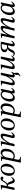

<svg xmlns="http://www.w3.org/2000/svg" viewBox="2932 -3454 742 6645"><g transform="rotate(-90 3302.5 -131.0)"><path d="M368 9Q335 9 316.5 -6.5Q298 -22 288 -48Q278 -74 269 -107Q257 -156 248 -182.5Q239 -209 226.5 -219.5Q214 -230 189 -230Q186 -230 183.5 -230Q181 -230 174 -229Q167 -228 149 -225L175 -263Q225 -262 260 -284Q295 -306 324 -364Q339 -393 354.5 -420Q370 -447 392.5 -464.5Q415 -482 448 -482Q474 -482 493 -468.5Q512 -455 512 -429Q512 -411 500 -398Q488 -385 466 -385Q453 -385 444 -391Q435 -397 427.5 -402.5Q420 -408 410 -408Q391 -408 380.5 -391.5Q370 -375 359 -353Q349 -334 328 -303.5Q307 -273 266 -251V-249Q295 -236 313.5 -202.5Q332 -169 343 -134Q353 -103 365.5 -80Q378 -57 401 -57Q418 -57 435 -69Q452 -81 464.5 -94.5Q477 -108 480 -112L501 -97Q481 -67 461 -43Q441 -19 418.5 -5Q396 9 368 9ZM129 0H49L130 -380Q131 -382 132 -393Q133 -404 133 -411Q133 -424 126.5 -432Q120 -440 96 -440Q89 -440 81.5 -439.5Q74 -439 65 -438V-465L207 -476H229Z M711 10Q656 10 617.5 -14Q579 -38 559.5 -80.5Q540 -123 540 -180Q540 -240 558.5 -294Q577 -348 610 -389.5Q643 -431 688 -455Q733 -479 786 -479Q846 -479 884 -452Q922 -425 940 -381Q958 -337 958 -284Q958 -224 939 -171Q920 -118 886.5 -77.5Q853 -37 808 -13.5Q763 10 711 10ZM721 -25Q757 -25 784.5 -50.5Q812 -76 830.5 -116.5Q849 -157 858.5 -204.5Q868 -252 868 -297Q868 -338 860.5 -371.5Q853 -405 834 -425Q815 -445 779 -445Q740 -445 711.5 -419.5Q683 -394 664.5 -353Q646 -312 637 -263.5Q628 -215 628 -169Q628 -132 635.5 -99Q643 -66 663.5 -45.5Q684 -25 721 -25Z M1215 11Q1189 11 1159.5 0.5Q1130 -10 1118 -20L1131 -70Q1143 -58 1165.5 -45Q1188 -32 1222 -32Q1273 -32 1311 -64Q1349 -96 1369.5 -157.5Q1390 -219 1390 -307Q1390 -355 1377 -380Q1364 -405 1346 -414Q1328 -423 1314 -423Q1281 -423 1256 -404.5Q1231 -386 1213 -357Q1195 -328 1181 -295L1192 -381Q1218 -413 1242 -435Q1266 -457 1291 -468Q1316 -479 1343 -479Q1381 -479 1411.5 -460Q1442 -441 1460 -403Q1478 -365 1478 -307Q1478 -213 1443.5 -141.5Q1409 -70 1350 -29.5Q1291 11 1215 11ZM1191 220H995L1120 -388Q1121 -393 1121.5 -397.5Q1122 -402 1122 -407Q1122 -422 1113.5 -429Q1105 -436 1085 -436Q1074 -436 1063.5 -435Q1053 -434 1053 -434V-459L1196 -474H1215L1201 -397H1205L1101 101Q1100 108 1098.5 120Q1097 132 1097 143Q1097 160 1117.5 176.5Q1138 193 1198 193Z M1911 10Q1874 10 1859.5 -8.5Q1845 -27 1845 -49Q1845 -61 1847.5 -72.5Q1850 -84 1851 -88L1910 -319Q1910 -319 1913.5 -335.5Q1917 -352 1917 -367Q1917 -384 1911 -395.5Q1905 -407 1888 -407Q1866 -407 1840 -386.5Q1814 -366 1788 -333.5Q1762 -301 1739 -265.5Q1716 -230 1699 -198.5Q1682 -167 1674 -149L1693 -249Q1707 -276 1730.5 -314.5Q1754 -353 1785 -390.5Q1816 -428 1854.5 -453.5Q1893 -479 1938 -479Q1975 -479 1988.5 -457Q2002 -435 2002 -408Q2002 -383 1998.5 -364Q1995 -345 1993 -334L1937 -103Q1937 -103 1935.5 -95.5Q1934 -88 1934 -79Q1934 -60 1953 -60Q1979 -60 1997.5 -79Q2016 -98 2027 -112L2048 -97Q2038 -83 2025.5 -65Q2013 -47 1996.5 -29.5Q1980 -12 1959 -1Q1938 10 1911 10ZM1642 0H1560L1641 -380Q1641 -380 1643 -391Q1645 -402 1645 -413Q1645 -426 1637 -433Q1629 -440 1612 -440Q1602 -440 1590.5 -439Q1579 -438 1579 -438V-465L1718 -476H1740L1690 -259H1701Z M2281 10Q2226 10 2187.5 -14Q2149 -38 2129.5 -80.5Q2110 -123 2110 -180Q2110 -240 2128.5 -294Q2147 -348 2180 -389.5Q2213 -431 2258 -455Q2303 -479 2356 -479Q2416 -479 2454 -452Q2492 -425 2510 -381Q2528 -337 2528 -284Q2528 -224 2509 -171Q2490 -118 2456.5 -77.5Q2423 -37 2378 -13.5Q2333 10 2281 10ZM2291 -25Q2327 -25 2354.5 -50.5Q2382 -76 2400.5 -116.5Q2419 -157 2428.5 -204.5Q2438 -252 2438 -297Q2438 -338 2430.5 -371.5Q2423 -405 2404 -425Q2385 -445 2349 -445Q2310 -445 2281.5 -419.5Q2253 -394 2234.5 -353Q2216 -312 2207 -263.5Q2198 -215 2198 -169Q2198 -132 2205.5 -99Q2213 -66 2233.5 -45.5Q2254 -25 2291 -25Z M2785 11Q2759 11 2729.5 0.5Q2700 -10 2688 -20L2701 -70Q2713 -58 2735.5 -45Q2758 -32 2792 -32Q2843 -32 2881 -64Q2919 -96 2939.5 -157.5Q2960 -219 2960 -307Q2960 -355 2947 -380Q2934 -405 2916 -414Q2898 -423 2884 -423Q2851 -423 2826 -404.5Q2801 -386 2783 -357Q2765 -328 2751 -295L2762 -381Q2788 -413 2812 -435Q2836 -457 2861 -468Q2886 -479 2913 -479Q2951 -479 2981.5 -460Q3012 -441 3030 -403Q3048 -365 3048 -307Q3048 -213 3013.5 -141.5Q2979 -70 2920 -29.5Q2861 11 2785 11ZM2761 220H2565L2690 -388Q2691 -393 2691.5 -397.5Q2692 -402 2692 -407Q2692 -422 2683.5 -429Q2675 -436 2655 -436Q2644 -436 2633.5 -435Q2623 -434 2623 -434V-459L2766 -474H2785L2771 -397H2775L2671 101Q2670 108 2668.5 120Q2667 132 2667 143Q2667 160 2687.5 176.5Q2708 193 2768 193Z M3234 12Q3200 12 3172.5 -5.5Q3145 -23 3128.5 -60Q3112 -97 3112 -156Q3112 -223 3133 -281.5Q3154 -340 3189.5 -384.5Q3225 -429 3270 -454Q3315 -479 3363 -479Q3401 -479 3424 -464Q3447 -449 3463 -426H3467L3502 -472H3553L3479 -118Q3479 -118 3476.5 -105Q3474 -92 3474 -81Q3474 -71 3478 -65.5Q3482 -60 3493 -60Q3509 -60 3523 -69.5Q3537 -79 3548.5 -91.5Q3560 -104 3566 -112L3586 -97Q3567 -68 3546 -43.5Q3525 -19 3500 -4.5Q3475 10 3444 10Q3418 10 3404 -1.5Q3390 -13 3390 -37Q3390 -48 3392.5 -60.5Q3395 -73 3396 -85H3390Q3353 -37 3314 -12.5Q3275 12 3234 12ZM3270 -54Q3301 -54 3329 -70.5Q3357 -87 3378.5 -115.5Q3400 -144 3409 -180Q3414 -200 3421.5 -232.5Q3429 -265 3434.5 -297.5Q3440 -330 3440 -349Q3440 -383 3419 -412Q3398 -441 3357 -441Q3323 -441 3294 -418Q3265 -395 3244 -356Q3223 -317 3211.5 -268.5Q3200 -220 3200 -169Q3200 -102 3219.5 -78Q3239 -54 3270 -54Z M3992 207 3980 185Q4012 169 4024 152.5Q4036 136 4036 122Q4036 115 4034.5 102Q4033 89 4033 76Q4033 62 4036.5 50.5Q4040 39 4048.5 24Q4057 9 4072 -14L4070 -16Q4052 -3 4036 3Q4020 9 4004 9Q3984 9 3964 -1.5Q3944 -12 3944 -45Q3944 -80 3953.5 -114Q3963 -148 3976 -197H3967Q3952 -171 3930.5 -136Q3909 -101 3881 -67.5Q3853 -34 3817.5 -12Q3782 10 3738 10Q3700 10 3686 -12Q3672 -34 3672 -62Q3672 -84 3676.5 -107.5Q3681 -131 3682 -135L3730 -350Q3733 -365 3736.5 -382.5Q3740 -400 3740 -413Q3740 -429 3729 -434.5Q3718 -440 3707 -440Q3697 -440 3688.5 -439.5Q3680 -439 3670 -438V-465L3805 -476H3836L3767 -151Q3763 -131 3761.5 -121Q3760 -111 3760 -103Q3760 -85 3767 -73.5Q3774 -62 3790 -62Q3812 -62 3837.5 -81Q3863 -100 3888.5 -130.5Q3914 -161 3936 -197.5Q3958 -234 3974 -269Q3990 -304 3996 -332L4028 -473H4111L4037 -119Q4033 -100 4032 -91.5Q4031 -83 4031 -76Q4031 -70 4035.5 -64.5Q4040 -59 4052 -59Q4065 -59 4077.5 -66.5Q4090 -74 4102.5 -86Q4115 -98 4125 -111L4146 -96Q4119 -60 4109.5 -41.5Q4100 -23 4100 -2Q4100 14 4104.5 41Q4109 68 4109 87Q4109 126 4079 152Q4049 178 3992 207Z M4298 10Q4260 10 4246 -12Q4232 -34 4232 -62Q4232 -82 4236 -103.5Q4240 -125 4242 -135L4290 -350Q4290 -350 4292.5 -362Q4295 -374 4297.5 -389Q4300 -404 4300 -413Q4300 -429 4288.5 -434.5Q4277 -440 4264 -440Q4254 -440 4246 -439.5Q4238 -439 4230 -438V-465L4365 -476H4396L4327 -151Q4327 -151 4323.5 -134Q4320 -117 4320 -103Q4320 -85 4327 -73.5Q4334 -62 4350 -62Q4372 -62 4397.5 -81Q4423 -100 4448.5 -131Q4474 -162 4496 -198Q4518 -234 4534 -269.5Q4550 -305 4556 -332L4588 -473H4671L4597 -119Q4597 -119 4594 -103Q4591 -87 4591 -76Q4591 -70 4595.5 -64.5Q4600 -59 4612 -59Q4630 -59 4646.5 -72Q4663 -85 4674 -98Q4685 -111 4685 -111L4706 -96Q4684 -64 4663 -40.5Q4642 -17 4618.5 -4Q4595 9 4564 9Q4544 9 4524 -1.5Q4504 -12 4504 -45Q4504 -80 4513.5 -114Q4523 -148 4536 -197H4527Q4512 -171 4490.5 -136Q4469 -101 4441 -67.5Q4413 -34 4377.5 -12Q4342 10 4298 10Z M4773 12Q4743 12 4723 -2.5Q4703 -17 4687 -44L4710 -61Q4719 -48 4732.5 -39Q4746 -30 4761 -30Q4779 -30 4789 -43.5Q4799 -57 4808.5 -81Q4818 -105 4833 -135Q4850 -168 4870.5 -193Q4891 -218 4941 -231V-235Q4920 -238 4890.5 -248.5Q4861 -259 4839 -282.5Q4817 -306 4817 -346Q4817 -381 4839 -411.5Q4861 -442 4913 -460.5Q4965 -479 5054 -479Q5075 -479 5096.5 -477.5Q5118 -476 5140 -474Q5162 -472 5184 -469L5111 -120Q5107 -102 5106 -94.5Q5105 -87 5105 -79Q5105 -59 5125 -59Q5142 -59 5157.5 -70Q5173 -81 5184.5 -94Q5196 -107 5199 -111L5220 -96Q5201 -68 5181.5 -44Q5162 -20 5139 -5.5Q5116 9 5084 9Q5050 9 5036 -8.5Q5022 -26 5022 -54Q5022 -74 5026.5 -95Q5031 -116 5037 -142L5100 -440Q5084 -442 5068.5 -443Q5053 -444 5042 -444Q4971 -444 4937.5 -413Q4904 -382 4904 -338Q4904 -292 4936.5 -274.5Q4969 -257 5021 -257Q5026 -257 5044 -257.5Q5062 -258 5068 -261V-226Q5021 -228 4993 -215.5Q4965 -203 4950 -182.5Q4935 -162 4925 -140Q4910 -105 4890.5 -69.5Q4871 -34 4843 -11Q4815 12 4773 12Z M5907 10Q5869 10 5855 -8.5Q5841 -27 5841 -49Q5841 -61 5843 -72.5Q5845 -84 5846 -88L5897 -282Q5902 -302 5907.5 -326.5Q5913 -351 5913 -367Q5913 -384 5907 -395.5Q5901 -407 5884 -407Q5865 -407 5840.5 -386.5Q5816 -366 5790 -333Q5764 -300 5740 -261.5Q5716 -223 5698 -187.5Q5680 -152 5671 -126L5705 -255Q5720 -284 5743 -322Q5766 -360 5795.5 -396Q5825 -432 5860.5 -455.5Q5896 -479 5936 -479Q5972 -479 5985 -457Q5998 -435 5998 -408Q5998 -389 5994 -367Q5990 -345 5988 -334L5933 -103Q5933 -103 5931.5 -95.5Q5930 -88 5930 -79Q5930 -60 5949 -60Q5975 -60 5993.5 -79Q6012 -98 6024 -112L6044 -97Q6034 -83 6021.5 -65Q6009 -47 5992.5 -29.5Q5976 -12 5955 -1Q5934 10 5907 10ZM5377 0H5295L5375 -380Q5375 -380 5376.5 -391Q5378 -402 5378 -413Q5378 -426 5371 -433Q5364 -440 5346 -440Q5336 -440 5325 -439Q5314 -438 5314 -438V-465L5451 -476H5474L5425 -259H5436ZM5644 0H5561Q5572 -40 5582.5 -80.5Q5593 -121 5603 -161.5Q5613 -202 5622.5 -243Q5632 -284 5641 -326Q5641 -326 5643.5 -340.5Q5646 -355 5646 -367Q5646 -384 5640 -395.5Q5634 -407 5617 -407Q5592 -407 5562 -379Q5532 -351 5501.5 -307Q5471 -263 5445 -213.5Q5419 -164 5402 -122L5427 -248Q5442 -277 5465 -316Q5488 -355 5518.5 -392Q5549 -429 5587 -454Q5625 -479 5668 -479Q5705 -479 5717.5 -457Q5730 -435 5730 -408Q5730 -386 5726 -362Q5722 -338 5721 -334L5702 -259H5716L5671 -126Z M6224 12Q6190 12 6162.5 -5.5Q6135 -23 6118.5 -60Q6102 -97 6102 -156Q6102 -223 6123 -281.5Q6144 -340 6179.5 -384.5Q6215 -429 6260 -454Q6305 -479 6353 -479Q6391 -479 6414 -464Q6437 -449 6453 -426H6457L6492 -472H6543L6469 -118Q6469 -118 6466.5 -105Q6464 -92 6464 -81Q6464 -71 6468 -65.5Q6472 -60 6483 -60Q6499 -60 6513 -69.5Q6527 -79 6538.5 -91.5Q6550 -104 6556 -112L6576 -97Q6557 -68 6536 -43.5Q6515 -19 6490 -4.5Q6465 10 6434 10Q6408 10 6394 -1.5Q6380 -13 6380 -37Q6380 -48 6382.5 -60.5Q6385 -73 6386 -85H6380Q6343 -37 6304 -12.5Q6265 12 6224 12ZM6260 -54Q6291 -54 6319 -70.5Q6347 -87 6368.5 -115.5Q6390 -144 6399 -180Q6404 -200 6411.5 -232.5Q6419 -265 6424.5 -297.5Q6430 -330 6430 -349Q6430 -383 6409 -412Q6388 -441 6347 -441Q6313 -441 6284 -418Q6255 -395 6234 -356Q6213 -317 6201.5 -268.5Q6190 -220 6190 -169Q6190 -102 6209.5 -78Q6229 -54 6260 -54Z"/></g></svg>

Font: STIX Two Text
Style: Italic
Weight: 400
Italic angle: -12°
Designer: Ross Mills, John Hudson & Paul Hanslow, Tiro Typeworks Ltd; with prior portions MicroPress Inc. and Coen Hoffman, Elsevi
Foundry: Tiro Typeworks Ltd
Version: Version 2.13 b171